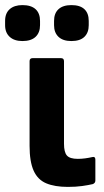

<svg xmlns="http://www.w3.org/2000/svg" viewBox="-63 -722 408 753"><path d="M203 11Q152 11 118.5 -3Q85 -17 69 -52.5Q53 -88 53 -150V-482Q53 -494 65 -494H176Q188 -494 188 -482V-158Q188 -125 199.5 -112Q211 -99 242 -99Q257 -99 271.5 -101Q286 -103 299 -106Q311 -109 311 -96V-14Q311 -4 301 0Q284 4 259.5 7.5Q235 11 203 11ZM25 -561Q-7 -561 -25 -577.5Q-43 -594 -43 -623V-640Q-43 -670 -25 -686Q-7 -702 25 -702Q59 -702 76.5 -686Q94 -670 94 -640V-623Q94 -594 76.5 -577.5Q59 -561 25 -561ZM217 -561Q184 -561 166.5 -577.5Q149 -594 149 -623V-640Q149 -670 166.5 -686Q184 -702 217 -702Q251 -702 268 -686Q285 -670 285 -640V-623Q285 -594 268 -577.5Q251 -561 217 -561Z"/></svg>

Font: Sofia Sans Semi Condensed ExtraBold
Style: Regular
Weight: 800
Designer: Botio Nikoltchev, Ani Petrova
Foundry: lettersoup
Version: Version 4.100